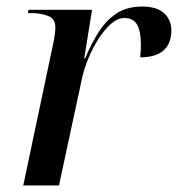

<svg xmlns="http://www.w3.org/2000/svg" viewBox="-20 -566 543 586"><path d="M143 -436Q146 -450 147.5 -463Q149 -476 149 -482Q149 -509 126.5 -517.5Q104 -526 76 -526H65L67 -536H261L237 -388H240Q259 -434 282 -469.5Q305 -505 336.5 -525.5Q368 -546 414 -546Q459 -546 481 -525.5Q503 -505 503 -473Q503 -433 479 -412Q455 -391 408 -391Q409 -402 409.5 -411.5Q410 -421 410 -430Q410 -470 398.5 -490.5Q387 -511 360 -511Q339 -511 319 -493.5Q299 -476 281 -448Q263 -420 250 -388.5Q237 -357 231 -330L160 0H51Z"/></svg>

Font: Noto Serif Display Medium
Style: Italic
Weight: 500
Italic angle: -12°
Designer: Monotype Design Team
Foundry: Monotype Imaging Inc.
Version: Version 2.009